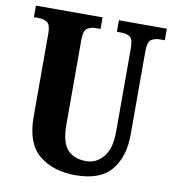

<svg xmlns="http://www.w3.org/2000/svg" viewBox="-81 -786 791 868"><g transform="rotate(10 314.0 -352.0)"><path d="M322 10Q436 10 486.5 -51Q537 -112 537 -213V-596Q537 -640 553 -650.5Q569 -661 593 -661H615V-714H395V-661H416Q440 -661 455 -650.5Q470 -640 470 -600V-215Q470 -138 438 -99.5Q406 -61 359 -61Q304 -61 273.5 -93.5Q243 -126 243 -210V-596Q243 -640 259.5 -650.5Q276 -661 298 -661H320V-714H14V-661H36Q59 -661 75 -650.5Q91 -640 91 -600V-218Q91 -95 155.5 -42.5Q220 10 322 10Z"/></g></svg>

Font: Noto Serif ExtraCondensed Extra
Style: Regular
Weight: 800
Width: 3
Designer: Monotype Design Team
Foundry: Monotype Imaging Inc.
Version: Version 1.002